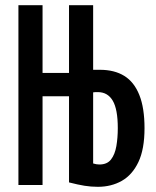

<svg xmlns="http://www.w3.org/2000/svg" viewBox="-20 -713 600 740"><path d="M357 7Q331 7 306 3Q281 -1 246 -10V-342H144V0H51V-693H144V-432H246V-693H339V-444Q345 -444 352 -444Q359 -444 365 -444Q421 -444 459 -420.5Q497 -397 517 -347Q537 -297 537 -219Q537 -138 513.5 -88.5Q490 -39 449.5 -16Q409 7 357 7ZM363 -79Q393 -79 408 -98.5Q423 -118 428.5 -150Q434 -182 434 -219Q434 -292 414.5 -325Q395 -358 357 -358Q352 -358 348 -358Q344 -358 339 -357V-83Q345 -81 351.5 -80Q358 -79 363 -79Z"/></svg>

Font: Ubuntu Sans Mono SemiBold
Style: Regular
Weight: 600
Monospace: yes
Designer: Dalton Maag Ltd
Foundry: Dalton Maag Ltd
Version: Version 1.006